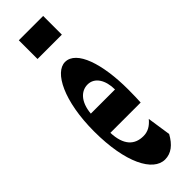

<svg xmlns="http://www.w3.org/2000/svg" viewBox="-271 -797 820 820"><g transform="rotate(-45 138.5 -387.0)"><path d="M156 14C193 14 222 -9 245 -51L229 -158C209 -134 188 -122 161 -122C109 -122 74 -154 71 -232H254C255 -246 256 -277 256 -309C256 -464 217 -583 148 -583C86 -583 26 -469 26 -285C26 -96 84 14 156 14ZM70 -349C76 -416 110 -447 148 -447C191 -447 216 -405 216 -349ZM74 -675H221V-788H74Z"/></g></svg>

Font: 寒蝉无机体 CompactMedium
Style: Regular
Weight: 500
Width: 3
Designer: ChillTanhei {Warren2060}; 
Source Han Sans {Ryoko NISHIZUKA 西塚涼子 (kana, bopomofo & ideographs); Paul D. Hunt (Latin, Gre
Foundry: ChillType&Adobe
Version: Version 1.000;Glyphs 3.1.1 (3135)